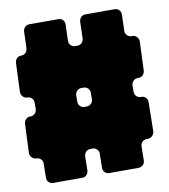

<svg xmlns="http://www.w3.org/2000/svg" viewBox="-77 -736 704 802"><g transform="rotate(-10 275.0 -335.0)"><path d="M58.1 -26.9 59.1 -85.9Q59.6 -97.2 52 -105Q44.4 -112.8 33.2 -112.8Q22 -112.8 13.9 -121.3Q5.9 -129.9 5.9 -141.1L11.2 -264.2Q12.2 -275.4 19.5 -282.7Q26.9 -290 38.1 -290H39.1Q50.3 -290 57.6 -297.4Q64.9 -304.7 65.9 -315.9V-342.8Q66.4 -354 58.8 -362.1Q51.3 -370.1 40 -370.1Q28.8 -370.1 21 -378.4Q13.2 -386.7 13.2 -397.9L18.1 -521Q19 -532.2 26.4 -539.6Q33.7 -546.9 44.9 -546.9Q56.2 -546.9 63.5 -554.2Q70.8 -561.5 71.8 -573.2L74.2 -644Q75.2 -655.3 82.5 -662.6Q89.8 -669.9 101.1 -669.9H224.1Q235.8 -669.9 243.2 -661.9Q250.5 -653.8 250 -642.1L248 -574.2Q247.6 -563 255.1 -554.9Q262.7 -546.9 273.9 -546.9H283.2Q294.4 -546.9 301.8 -554.2Q309.1 -561.5 310.1 -573.2L312 -644Q313 -655.3 320.3 -662.6Q327.6 -669.9 338.9 -669.9H462.9Q474.6 -669.9 481.9 -661.9Q489.3 -653.8 488.8 -642.1L486.8 -574.2Q486.3 -563 494.1 -554.9Q502 -546.9 513.2 -546.9H516.1Q527.3 -546.9 535.2 -538.6Q543 -530.3 543 -519L538.1 -396Q537.1 -384.8 529.8 -377.4Q522.5 -370.1 511.2 -370.1H507.8Q496.6 -370.1 489.3 -362.5Q481.9 -355 481 -344.2V-316.9Q480.5 -305.7 488 -297.9Q495.6 -290 506.8 -290H508.8Q520.5 -290 528.1 -282.2Q535.6 -274.4 535.2 -263.2L533.2 -139.2Q532.2 -128.4 524.4 -120.6Q516.6 -112.8 505.9 -112.8H501Q489.7 -112.8 482.4 -105.5Q475.1 -98.1 474.1 -86.9L473.1 -25.9Q472.7 -14.6 464.6 -7.3Q456.5 0 445.8 0H321.8Q310.5 0 303 -7.8Q295.4 -15.6 295.9 -26.9L296.9 -85.9Q297.4 -97.2 289.8 -105Q282.2 -112.8 271 -112.8H262.2Q251 -112.8 243.4 -105.5Q235.8 -98.1 234.9 -86.9L233.9 -25.9Q232.9 -14.6 225.6 -7.3Q218.3 0 207 0H84Q72.8 0 65.2 -7.8Q57.6 -15.6 58.1 -26.9ZM242.2 -344.2V-316.9Q241.7 -305.7 249.3 -297.9Q256.8 -290 268.1 -290H276.9Q287.6 -290 295.7 -297.4Q303.7 -304.7 304.2 -315.9V-342.8Q304.7 -354 296.9 -362.1Q289.1 -370.1 277.8 -370.1H269Q258.3 -370.1 250.7 -362.5Q243.2 -355 242.2 -344.2Z"/></g></svg>

Font: Don José
Style: Regular
Weight: 900
Designer: Cristian Tournier
Version: Version 1.000